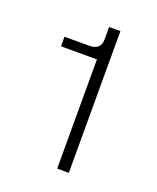

<svg xmlns="http://www.w3.org/2000/svg" viewBox="-89 -959 432 527"><g transform="rotate(20 127.0 -695.0)"><path d="M139.5 -807H34.5V-835H106.5Q140.5 -835 140.5 -865.5V-902H173.5V-488H139.5Z"/></g></svg>

Font: HK Grotesk Light
Style: Regular
Weight: 300
Designer: Alfredo Marco Pradil
Foundry: Hanken Design Co.
Version: Version 3.001